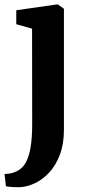

<svg xmlns="http://www.w3.org/2000/svg" viewBox="-34 -580 386 844"><path d="M52 243Q41 243 28.5 242.5Q16 242 6 241Q-4 240 -8 238.5L-14 185Q-7 185 7.8 183Q22.5 181 38 173.5Q64 162 79 135Q94 108 100.8 65.8Q107.5 23.5 107.5 -33L107 -454L37.5 -473.5V-535L216 -560.5H220.5L247 -541.5V-9Q247 53 229.2 100Q211.5 147 182.5 178.2Q153.5 209.5 119.2 225.5Q85 241.5 52 243Z"/></svg>

Font: Merriweather 36pt
Style: Bold
Weight: 700
Designer: Eben Sorkin
Foundry: Eben Sorkin
Version: Version 2.100